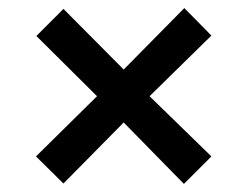

<svg xmlns="http://www.w3.org/2000/svg" viewBox="-20 -488 600 475"><path d="M435 -33 286 -185 137 -34 69 -101 220 -250 70 -399 137 -466 286 -316 436 -468 503 -400 350 -250 503 -101Z"/></svg>

Font: Storia Sans SemiBold
Style: Italic
Weight: 600
Italic angle: -13°
Designer: Campivisivi
Foundry: Accademia di Belle Arti di Urbino and students of MA course of Visual design
Version: Version 60.001;May 25, 2020;FontCreator 12.0.0.2522 64-bit